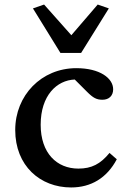

<svg xmlns="http://www.w3.org/2000/svg" viewBox="-20 -816 544 845"><path d="M293 9C380 9 450 -32 494 -115L462 -143C422 -94 383 -74 325 -74C230 -74 159 -142 159 -267C159 -396 230 -463 309 -466L363 -412C390 -385 405 -377 431 -377C460 -377 478 -395 478 -423C478 -472 419 -516 316 -516C162 -516 47 -396 47 -244C47 -86 157 9 293 9ZM125 -779 246 -583H337L459 -779L410 -796L294 -661L174 -796Z"/></svg>

Font: TPK Tissa Web Medium
Style: Regular
Weight: 500
Designer: Jacques Le Bailly, Suppakit Chalermlarp | Katatrad Co.,Ltd.
Foundry: Jacques Le Bailly, Cadson Demak Co.,Ltd.
Version: Version 5.000;Glyphs 3.1.2 (3151)